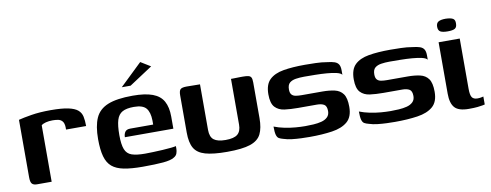

<svg xmlns="http://www.w3.org/2000/svg" viewBox="-54 -835 2790 1092"><g transform="rotate(-10 1341.0 -288.5)"><path d="M172 0H87Q68 0 59 -9.5Q50 -19 50 -47V-379Q76 -386 124.5 -394Q173 -402 236 -402Q301 -402 338 -394Q375 -386 392.5 -371Q410 -356 415 -333Q420 -310 420 -278H304V-292Q303 -316 293 -327Q283 -338 268 -340.5Q253 -343 238 -343Q216 -343 198.5 -338.5Q181 -334 172 -326Z M698 6Q632 6 589 -2.5Q546 -11 521 -32Q496 -53 485 -92Q474 -131 474 -192Q474 -268 494.5 -314Q515 -360 566.5 -381Q618 -402 710 -402Q782 -402 825 -386Q868 -370 887 -335.5Q906 -301 906 -247V-177H626Q626 -195 634.5 -207.5Q643 -220 665 -220H797V-244Q796 -292 776.5 -315Q757 -338 706 -338Q663 -338 639.5 -325Q616 -312 606.5 -281Q597 -250 597 -194Q597 -140 608 -112Q619 -84 646.5 -74.5Q674 -65 723 -65Q741 -65 768.5 -66Q796 -67 824.5 -68.5Q853 -70 875 -72.5Q897 -75 903 -77V-61Q903 -49 898.5 -35.5Q894 -22 879 -14Q860 -2 815.5 2Q771 6 698 6ZM658 -460 786 -583 843 -548 709 -460Z M1099 -399V-136Q1099 -95 1120.5 -78.5Q1142 -62 1188 -62Q1237 -62 1257.5 -79.5Q1278 -97 1278 -135V-399Q1279 -399 1288.5 -399Q1298 -399 1310.5 -399.5Q1323 -400 1333.5 -400Q1344 -400 1347 -400Q1366 -400 1377.5 -397.5Q1389 -395 1394 -386.5Q1399 -378 1399 -357V-151Q1399 -94 1382 -59.5Q1365 -25 1319 -9.5Q1273 6 1185 6Q1105 6 1059.5 -7Q1014 -20 995.5 -52Q977 -84 977 -142V-357Q977 -382 985.5 -391Q994 -400 1022 -400Q1041 -400 1060 -399.5Q1079 -399 1099 -399Z M1662 4Q1640 4 1613.5 3Q1587 2 1560.5 -1Q1534 -4 1513 -11Q1497 -15 1487.5 -20.5Q1478 -26 1473.5 -41.5Q1469 -57 1469 -90Q1497 -79 1529 -72.5Q1561 -66 1592 -63.5Q1623 -61 1648 -61Q1670 -61 1695 -62.5Q1720 -64 1741.5 -69.5Q1763 -75 1776.5 -88Q1790 -101 1790 -123Q1790 -152 1775 -161Q1760 -170 1734 -170H1625Q1582 -170 1547.5 -174.5Q1513 -179 1492.5 -201Q1472 -223 1472 -275Q1472 -332 1500.5 -359.5Q1529 -387 1581 -396Q1633 -405 1706 -405Q1732 -405 1767.5 -404Q1803 -403 1831 -398Q1859 -395 1875 -389.5Q1891 -384 1898.5 -372Q1906 -360 1906 -337V-312Q1899 -322 1875.5 -327.5Q1852 -333 1820 -335.5Q1788 -338 1753.5 -338.5Q1719 -339 1690 -339Q1664 -339 1641.5 -335.5Q1619 -332 1605.5 -320.5Q1592 -309 1592 -282Q1592 -262 1600.5 -252.5Q1609 -243 1624 -240.5Q1639 -238 1658 -238H1777Q1817 -238 1848 -231Q1879 -224 1896 -200.5Q1913 -177 1913 -126Q1913 -68 1881 -40.5Q1849 -13 1792 -4.5Q1735 4 1662 4Z M2155 4Q2133 4 2106.5 3Q2080 2 2053.5 -1Q2027 -4 2006 -11Q1990 -15 1980.5 -20.5Q1971 -26 1966.5 -41.5Q1962 -57 1962 -90Q1990 -79 2022 -72.5Q2054 -66 2085 -63.5Q2116 -61 2141 -61Q2163 -61 2188 -62.5Q2213 -64 2234.5 -69.5Q2256 -75 2269.5 -88Q2283 -101 2283 -123Q2283 -152 2268 -161Q2253 -170 2227 -170H2118Q2075 -170 2040.5 -174.5Q2006 -179 1985.5 -201Q1965 -223 1965 -275Q1965 -332 1993.5 -359.5Q2022 -387 2074 -396Q2126 -405 2199 -405Q2225 -405 2260.5 -404Q2296 -403 2324 -398Q2352 -395 2368 -389.5Q2384 -384 2391.5 -372Q2399 -360 2399 -337V-312Q2392 -322 2368.5 -327.5Q2345 -333 2313 -335.5Q2281 -338 2246.5 -338.5Q2212 -339 2183 -339Q2157 -339 2134.5 -335.5Q2112 -332 2098.5 -320.5Q2085 -309 2085 -282Q2085 -262 2093.5 -252.5Q2102 -243 2117 -240.5Q2132 -238 2151 -238H2270Q2310 -238 2341 -231Q2372 -224 2389 -200.5Q2406 -177 2406 -126Q2406 -68 2374 -40.5Q2342 -13 2285 -4.5Q2228 4 2155 4Z M2581 4Q2522 4 2499.5 -21.5Q2477 -47 2477 -102V-399H2599V-108Q2599 -73 2608 -59.5Q2617 -46 2640 -46Q2651 -46 2661 -48Q2671 -50 2674 -51V-5Q2670 -4 2660 -2Q2650 0 2631 2Q2612 4 2581 4ZM2539 -451Q2510 -451 2497 -458.5Q2484 -466 2484 -487Q2484 -508 2497.5 -516Q2511 -524 2540 -524Q2569 -523 2581.5 -515.5Q2594 -508 2593 -487Q2593 -466 2581 -458.5Q2569 -451 2539 -451Z"/></g></svg>

Font: Genos SemiBold
Style: Regular
Weight: 600
Designer: Robert E. Leuschke
Foundry: Robert E. Leuschke
Version: Version 1.010